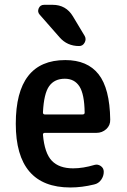

<svg xmlns="http://www.w3.org/2000/svg" viewBox="-20 -785 540 814"><path d="M254.9 -451.2Q210.9 -451.2 188.5 -419.9Q166 -388.7 162.1 -308.6Q162.1 -299.8 169.9 -299.8H330.1Q338.9 -299.8 338.9 -307.6Q337.9 -385.7 316.9 -418.5Q295.9 -451.2 254.9 -451.2ZM278.3 9.8Q46.9 9.8 46.9 -260.3Q46.9 -530.3 256.8 -530.3Q350.6 -530.3 397.9 -470.2Q445.3 -410.2 447.3 -278.3Q448.2 -253.9 430.7 -237.8Q413.1 -221.7 388.7 -221.7H169.9Q162.1 -221.7 162.1 -213.9Q168.9 -135.7 199.7 -103.5Q230.5 -71.3 290 -71.3Q332 -71.3 380.9 -85.9Q394.5 -89.8 407.2 -81.1Q419.9 -72.3 419.9 -56.6Q419.9 -38.1 408.7 -22.5Q397.5 -6.8 378.9 -2.9Q327.1 9.8 278.3 9.8ZM203.1 -764.6Q259.8 -764.6 289.1 -715.8L338.9 -632.8Q346.7 -619.1 338.9 -604.5Q331.1 -589.8 315.4 -589.8Q264.6 -589.8 232.4 -627L148.4 -722.7Q137.7 -734.4 144 -749.5Q150.4 -764.6 167 -764.6Z"/></svg>

Font: Rounded Mgen+ 1mn medium
Style: Regular
Weight: 500
Designer: [Source Han Sans]
Ryoko NISHIZUKA  (kana & ideographs); Paul D. Hunt (Latin, Greek & Cyrillic); Wenlong ZHANG  (bopomofo
Version: Version 1.059.20150602